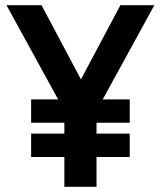

<svg xmlns="http://www.w3.org/2000/svg" viewBox="-20 -720 620 740"><path d="M228 0H352V-115H480V-205H352V-247H480V-337H376L575 -700H444L292 -414L140 -700H5L204 -337H100V-247H228V-205H100V-115H228Z"/></svg>

Font: CommitMono-dimboump
Style: Bold
Weight: 700
Monospace: yes
Designer: Eigil Nikolajsen
Foundry: Eigil Nikolajsen
Version: Version 1.143